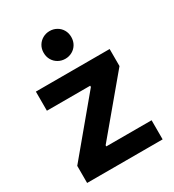

<svg xmlns="http://www.w3.org/2000/svg" viewBox="-183 -866 882 971"><g transform="rotate(-30 258.5 -380.0)"><path d="M475.4 -430.1 447.7 -418.1H44.6V-529.7H475.4ZM38.1 -99.9 73.8 -111.6H479V0H38.1ZM475.4 -430.1 187.1 -85.6 38.1 -99.9 326.6 -446.1ZM313.7 -429.1V-400.2H297.4V-429.1ZM214.6 -132.6V-103.8H191.2V-132.6ZM176.7 -679.6Q176.7 -703 187.6 -721.3Q198.5 -739.6 217 -750Q235.5 -760.4 257.5 -760.4Q279.5 -760.4 297.9 -750Q316.3 -739.7 327.1 -721.4Q337.9 -703 337.9 -679.6Q337.9 -656.2 327.1 -637.7Q316.3 -619.3 297.9 -609Q279.5 -598.6 257.5 -598.6Q235.5 -598.6 217 -609Q198.5 -619.3 187.6 -637.7Q176.7 -656.2 176.7 -679.6Z"/></g></svg>

Font: Wand UI Pro
Style: Regular
Weight: 400
Designer: Andreas Faust
Version: Version 1.003;FEAKit 1.0